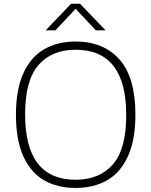

<svg xmlns="http://www.w3.org/2000/svg" viewBox="-20 -964 784 994"><path d="M62.5 -370Q62.5 -500 101 -584.8Q139.5 -669.5 208.8 -709.2Q278 -749 371.5 -749Q516 -749 598.5 -656.2Q681 -563.5 681 -370Q681 -240 642.5 -155.2Q604 -70.5 534.8 -30.8Q465.5 9 371.5 9Q277 9 208 -30.8Q139 -70.5 100.8 -155Q62.5 -239.5 62.5 -370ZM633.5 -368Q633.5 -706.5 371.5 -706.5Q248 -706.5 179 -627Q110 -547.5 110 -372Q110 -33.5 371.5 -33.5Q495.5 -33.5 564.5 -113Q633.5 -192.5 633.5 -368ZM526.5 -807H476L371.5 -918.5L267 -807H216.5L348 -944.5H394.5Z"/></svg>

Font: Encode Sans Semi Expanded ExLight
Style: Regular
Weight: 275
Width: 6
Designer: Multiple Designers
Foundry: Impallari Type
Version: Version 2.000